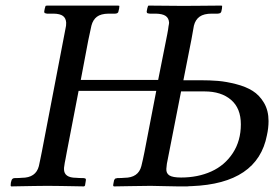

<svg xmlns="http://www.w3.org/2000/svg" viewBox="-20 -666 981 687"><path d="M711.9 -338.9H627.9L577.1 -80.1Q575.2 -66.4 575.2 -62Q574.2 -45.9 586.2 -38.3Q598.1 -30.8 627.9 -30.8Q688 -30.8 736.1 -52.5Q784.2 -74.2 813 -118.2Q841.8 -162.1 841.8 -221.2Q841.8 -278.8 806.6 -308.8Q771.5 -338.9 711.9 -338.9ZM129.9 -124 214.8 -565.9Q216.8 -572.8 216.8 -585Q215.8 -601.1 205.3 -608.9Q194.8 -616.7 171.9 -617.2H147.9Q146 -617.2 140.1 -619.1Q138.2 -621.1 138.2 -625Q140.1 -637.2 143.1 -645L147.9 -646H402.8L407.2 -645Q407.2 -636.7 403.8 -625Q403.8 -621.6 399.9 -619.1Q396 -617.2 392.1 -617.2H368.2Q340.8 -616.7 326.7 -606Q312.5 -595.2 307.1 -574.2Q297.9 -532.7 295.9 -522L269 -379.9H545.9L574.2 -522Q574.7 -524.9 578.4 -543.2Q582 -561.5 583 -571.8Q585 -581.5 585 -585Q584 -601.1 572.8 -608.9Q561.5 -616.7 537.1 -617.2H516.1Q512.7 -617.2 506.8 -619.1Q504.9 -621.1 504.9 -625Q506.8 -637.2 509.8 -645L512.2 -646Q585.9 -645 627 -645H644Q659.2 -645 689.5 -645.3Q719.7 -645.5 744.9 -645.8Q770 -646 772 -646L774.9 -645Q774.9 -635.3 772 -625Q772 -623 768.1 -619.1Q762.2 -617.2 758.8 -617.2H737.8Q709.5 -617.2 694.3 -606.4Q679.2 -595.7 673.8 -574.2Q668.9 -548.8 665 -524.9L636.2 -378.9H695.8Q731 -378.9 760.3 -376.5Q789.6 -374 824.7 -365Q859.9 -356 884 -340.8Q908.2 -325.7 924.6 -298.1Q940.9 -270.5 940.9 -232.9Q940.9 -208 935.1 -182.1Q901.9 -9.3 666 0Q655.8 0 649.9 1H618.2Q599.6 1 566.7 0Q533.7 -1 519 -1Q501 -1 444.6 0Q388.2 1 387.2 1Q384.8 -1.5 384.8 -2.9L386.2 -11.2Q386.7 -12.7 387.2 -15.9Q387.7 -19 388.2 -21Q388.7 -22 389.6 -23.4Q390.6 -24.9 391.1 -25.6Q391.6 -26.4 392.1 -26.9Q397.9 -28.8 399.9 -28.8Q416 -28.8 424.8 -29.8Q475.1 -29.8 485.8 -71.8Q487.3 -79.1 491.5 -96.2Q495.6 -113.3 497.1 -123L539.1 -340.8H261.2L219.2 -123Q218.3 -115.7 214.6 -98.1Q210.9 -80.6 210 -71.8Q209 -67.9 209 -61Q209 -29.8 252.9 -29.8Q261.7 -28.8 277.8 -28.8Q282.2 -28.8 286.1 -26.9Q288.1 -24.9 287.1 -20Q287.1 -19.5 284.2 -2Q283.2 -1.5 280.8 1Q278.8 1 254.4 0.5Q230 0 199.2 -0.5Q168.5 -1 150.9 -1H148.9Q132.8 -1 102.1 -0.5Q71.3 0 46.4 0.5Q21.5 1 20 1Q18.1 -1 18.1 -2Q18.1 -12.7 21 -20Q23.4 -28.8 33.2 -28.8Q49.3 -28.8 58.1 -29.8Q108.4 -29.8 119.1 -71.8Q120.1 -78.6 124.3 -96.4Q128.4 -114.3 129.9 -124Z"/></svg>

Font: Common Serif News
Style: Italic
Weight: 450
Italic angle: -12°
Designer: Philipp H. Poll, Khaled Hosny
Foundry: Stefan Peev, Context Ltd.
Version: Version 1.026